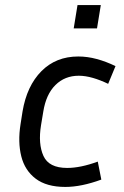

<svg xmlns="http://www.w3.org/2000/svg" viewBox="-20 -728 491 758"><path d="M291 -429Q236 -429 199 -392.5Q162 -356 151 -288L142 -234Q130 -160 151.5 -112.5Q173 -65 245 -65Q298 -65 366 -90L380 -19Q301 10 238 10Q164 10 121 -22.5Q78 -55 64 -111Q50 -167 61 -237L69 -288Q86 -389 143.5 -447Q201 -505 289 -505Q325 -505 362 -495Q399 -485 436 -467L407 -397Q376 -412 346.5 -420.5Q317 -429 291 -429ZM363 -616H271L286 -708H378Z"/></svg>

Font: Inria Sans
Style: Italic
Weight: 400
Italic angle: -10°
Designer: Black Foundry Team
Foundry: Black Foundry
Version: Version 1.2; ttfautohint (v1.8.3)